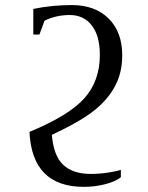

<svg xmlns="http://www.w3.org/2000/svg" viewBox="-20 -724 582 754"><path d="M183.6 -194.3Q190.4 -112.3 228.3 -76.7Q266.1 -41 336.9 -41Q369.6 -41 402.8 -45.9Q436 -50.8 454.6 -57.1V-27.8Q433.1 -10.7 392.6 -0.5Q352.1 9.8 309.1 9.8Q106 9.8 95.7 -206.1Q250.5 -270 311.3 -338.1Q372.1 -406.2 372.1 -508.3Q372.1 -583.5 340.3 -624.3Q308.6 -665 253.9 -665Q199.7 -665 154.8 -642.6L134.8 -588.4H110.8V-689Q184.6 -704.1 261.7 -704.1Q353.5 -704.1 406.7 -651.1Q460 -598.1 460 -506.8Q460 -439.5 432.6 -387.2Q405.3 -335 351.6 -291.5Q297.9 -248 183.6 -194.3Z"/></svg>

Font: Liberation Serif
Style: Regular
Weight: 400
Designer: Steve Matteson
Foundry: Ascender Corporation
Version: Version 2.1.5